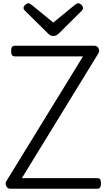

<svg xmlns="http://www.w3.org/2000/svg" viewBox="-20 -1155 653 1175"><path d="M42 0Q32 0 24.5 -7.5Q17 -15 15 -25.5Q13 -36 18 -45L488 -810H71Q59 -810 53.5 -817.5Q48 -825 48 -843Q48 -861 53.5 -868Q59 -875 71 -875H559Q575 -875 583 -859.5Q591 -844 583 -830L114 -65H575Q587 -65 592.5 -58Q598 -51 598 -33Q598 -15 592.5 -7.5Q587 0 575 0ZM459 -1135Q468 -1135 478 -1125.5Q488 -1116 488 -1106Q488 -1103 487 -1099.5Q486 -1096 482 -1091L341 -951Q334 -946 327.5 -940.5Q321 -935 306 -935Q292 -935 285 -940.5Q278 -946 273 -951L130 -1092Q126 -1097 125 -1100.5Q124 -1104 124 -1106Q124 -1116 134.5 -1125.5Q145 -1135 153 -1135Q159 -1135 163.5 -1132Q168 -1129 174 -1125L306 -1017L438 -1125Q444 -1129 448.5 -1132Q453 -1135 459 -1135Z"/></svg>

Font: Playwrite GB S Light
Style: Regular
Weight: 300
Designer: Veronika Burian, José Scaglione
Foundry: TypeTogether
Version: Version 1.002